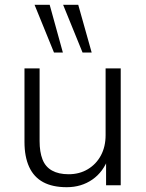

<svg xmlns="http://www.w3.org/2000/svg" viewBox="-20 -772 607 800"><path d="M258 8Q199 8 160 -13Q121 -34 101.5 -76.5Q82 -119 82 -181V-487H145V-184Q145 -139 157 -108Q169 -77 196.5 -61.5Q224 -46 266 -46Q311 -46 346 -67Q381 -88 400.5 -124.5Q420 -161 420 -209V-487H483V0H422V-115H432Q411 -56 365 -24Q319 8 258 8ZM324 -553 243 -752H306L362 -553ZM205 -553 124 -752H187L242 -553Z"/></svg>

Font: Nunito Sans 11pt Light
Style: Regular
Weight: 300
Version: Version 3.101;gftools[0.9.27]